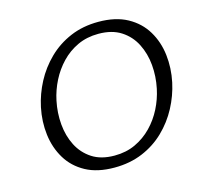

<svg xmlns="http://www.w3.org/2000/svg" viewBox="-99 -777 945 895"><g transform="rotate(-15 373.0 -329.0)"><path d="M347 9Q265 9 209 -21.5Q153 -52 121.5 -104Q90 -156 82 -220.5Q74 -285 88 -352Q101 -413 130.5 -469Q160 -525 206 -570Q252 -615 313 -641Q374 -667 449 -667Q532 -667 588.5 -636Q645 -605 676.5 -552.5Q708 -500 715.5 -435.5Q723 -371 709 -305Q696 -244 666 -187.5Q636 -131 590 -86.5Q544 -42 483 -16.5Q422 9 347 9ZM362 -45Q418 -45 463 -66Q508 -87 542.5 -122.5Q577 -158 599.5 -202.5Q622 -247 632 -295Q644 -352 639 -408Q634 -464 610.5 -510.5Q587 -557 543.5 -585Q500 -613 435 -613Q379 -613 334 -592Q289 -571 255 -535.5Q221 -500 198.5 -455.5Q176 -411 166 -363Q154 -306 159 -249.5Q164 -193 187.5 -147Q211 -101 254 -73Q297 -45 362 -45Z"/></g></svg>

Font: Ysabeau Infant
Style: Italic
Weight: 400
Italic angle: -12°
Designer: Christian Thalmann (Catharsis Fonts)
Version: Version 2.001;gftools[0.9.30]; featfreeze: ss01,ss02,lnum